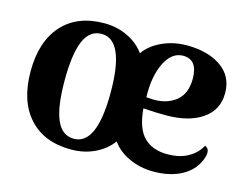

<svg xmlns="http://www.w3.org/2000/svg" viewBox="-80 -659 1033 801"><g transform="rotate(15 436.5 -258.5)"><path d="M280.8 14.2Q164.1 14.2 99.1 -57.6Q34.2 -129.4 34.2 -257.8Q34.2 -386.7 99.1 -458.7Q164.1 -530.8 280.8 -530.8Q335.4 -530.8 381.8 -508.5Q428.2 -486.3 455.1 -448.2Q480.5 -484.9 529.5 -507.8Q578.6 -530.8 637.2 -530.8Q727.5 -530.8 784.7 -491.5Q841.8 -452.1 841.8 -378.9Q841.8 -306.2 783.4 -266.1Q725.1 -226.1 627 -226.1Q575.7 -226.1 528.8 -230Q535.6 -145 572.5 -107.9Q609.4 -70.8 673.8 -70.8Q727.5 -70.8 763.9 -91.6Q800.3 -112.3 817.9 -146Q846.2 -134.3 827.1 -87.9Q807.1 -39.1 757.3 -12.5Q707.5 14.2 636.2 14.2Q579.6 14.2 531.2 -8.1Q482.9 -30.3 457 -67.9Q429.2 -29.8 383.1 -7.8Q336.9 14.2 280.8 14.2ZM181.2 -257.8Q181.2 -144 205.3 -88.1Q229.5 -32.2 280.8 -32.2Q379.9 -32.2 379.9 -257.8Q379.9 -484.9 280.8 -484.9Q229.5 -484.9 205.3 -428.5Q181.2 -372.1 181.2 -257.8ZM528.8 -277.8Q555.2 -275.9 562 -275.9Q620.1 -275.9 658 -307.1Q695.8 -338.4 695.8 -401.9Q695.8 -484.9 632.8 -484.9Q584 -484.9 554.9 -426.3Q525.9 -367.7 528.8 -277.8Z"/></g></svg>

Font: Arima
Style: Bold
Weight: 700
Designer: Joana Correia and Natanael Gama
Foundry: NDISCOVER
Version: Version 1.100;Glyphs 3.1.2 (3151)